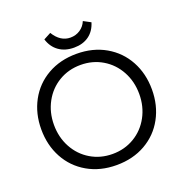

<svg xmlns="http://www.w3.org/2000/svg" viewBox="-154 -1021 1116 1168"><g transform="rotate(-20 404.0 -437.0)"><path d="M46 -351Q46 -453 90.5 -535Q135 -617 216.5 -663.5Q298 -710 404 -710Q510 -710 591.5 -663Q673 -616 717.5 -534Q762 -452 762 -349Q762 -247 717.5 -165Q673 -83 591.5 -36.5Q510 10 404 10Q298 10 216.5 -37Q135 -84 90.5 -166Q46 -248 46 -351ZM680 -350Q680 -431 644 -497Q608 -563 545 -600.5Q482 -638 404 -638Q326 -638 263 -600.5Q200 -563 164 -497Q128 -431 128 -350Q128 -269 164 -203Q200 -137 263 -99.5Q326 -62 404 -62Q482 -62 545 -99.5Q608 -137 644 -203Q680 -269 680 -350ZM251 -859 298 -884Q340 -815 405 -815Q440 -815 468 -833.5Q496 -852 509 -884L556 -859Q540 -806 501 -778Q462 -750 405 -750Q347 -750 307 -778.5Q267 -807 251 -859Z"/></g></svg>

Font: Tilda Sans
Style: Regular
Weight: 400
Designer: ParaType Ltd
Foundry: ParaType Ltd
Version: Version 1.002W